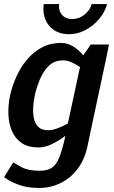

<svg xmlns="http://www.w3.org/2000/svg" viewBox="-20 -720 561 948"><path d="M292 -422Q248 -422 220.5 -394.5Q193 -367 176.5 -327Q160 -287 152 -250Q146 -222 144 -191.5Q142 -161 147.5 -135Q153 -109 169.5 -93Q186 -77 218 -77Q239 -77 265 -87Q291 -97 315 -110L375 -389Q356 -402 334 -412Q312 -422 292 -422ZM45 82Q56 89 87.5 106Q119 123 177 123Q213 123 235 109Q257 95 272 58.5Q287 22 302 -45V-49Q272 -26 237.5 -9Q203 8 170 8Q119 8 87 -14Q55 -36 39 -73Q23 -110 21.5 -156Q20 -202 30 -250Q41 -298 62 -344Q83 -390 114.5 -427Q146 -464 187.5 -486Q229 -508 280 -508Q315 -508 342.5 -490Q370 -472 391 -447L428 -500H518L504 -430L427 -70L412 2Q398 68 363 114Q328 160 279 184Q230 208 174 208H173Q118 208 79 194.5Q40 181 20 168Q0 155 0 155ZM272 -700Q268 -669 285.5 -647.5Q303 -626 336 -626Q370 -626 397 -647.5Q424 -669 433 -700H509Q497 -658 468 -624.5Q439 -591 400.5 -571Q362 -551 320 -551Q278 -551 248 -570.5Q218 -590 204 -624Q190 -658 196 -700Z"/></svg>

Font: Epunda Sans SemiBold
Style: Italic
Weight: 600
Italic angle: -12.0243°
Designer: Simon Atzbach
Foundry: typofactur
Version: Version 2.204; ttfautohint (v1.8.4.7-5d5b)